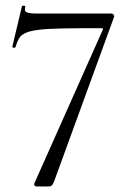

<svg xmlns="http://www.w3.org/2000/svg" viewBox="-20 -674 469 694"><path d="M177 -22.2Q172.2 -9.2 168.2 -4.6Q164.2 0 155.6 0H112Q108.2 0 105.3 -2.9Q102.4 -5.8 103.8 -10.4L351 -565.2Q355 -572.2 346.2 -572.2Q261.2 -572.2 206.2 -571.2Q151.2 -570.2 119.4 -566.2Q87.6 -562.2 71.7 -554.7Q55.8 -547.2 48.8 -535.2Q41.8 -523.2 36 -504.2Q35 -500.4 29.4 -501.4Q23.8 -502.4 24.8 -506.4L59.2 -651Q61 -654 66.6 -653.5Q72.2 -653 71.2 -650Q67.2 -634 76.1 -629.5Q85 -625 118.2 -625Q133.2 -625 164.2 -625Q195.2 -625 234.2 -625Q273.2 -625 312.7 -625Q352.2 -625 383.2 -625Q388.2 -625 391.1 -620Q394 -615 392 -612Z"/></svg>

Font: Cormorant Infant Light
Style: Regular
Weight: 300
Designer: Christian Thalmann (Catharsis Fonts)
Foundry: Catharsis Fonts
Version: Version 4.001